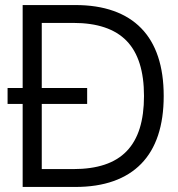

<svg xmlns="http://www.w3.org/2000/svg" viewBox="-20 -740 705 760"><path d="M10 -328.7H325V-391.7H10ZM278.3 0Q364 0 429.3 -23.2Q494.7 -46.3 538.9 -91.7Q583.2 -137 605.6 -204.3Q628 -271.7 628 -360Q628 -448.3 605.6 -515.7Q583.2 -583 538.9 -628.3Q494.7 -673.7 429.3 -696.8Q364 -720 278.3 -720H69.7V0ZM145.3 -649.3H270Q412.2 -649.3 481.1 -578.3Q550 -507.3 550 -360Q550 -286.5 533 -232Q516 -177.5 481.3 -141.6Q446.7 -105.7 393.9 -88.2Q341.2 -70.7 270 -70.7H145.3Z"/></svg>

Font: Vela Sans GX ExtLt
Style: Regular
Weight: 200
Designer: Principal design: Mikhail Sharanda - project Manrope.
Design modification: Ravid Balaliev
Foundry: Mikhail Sharanda
Version: Version 1.001